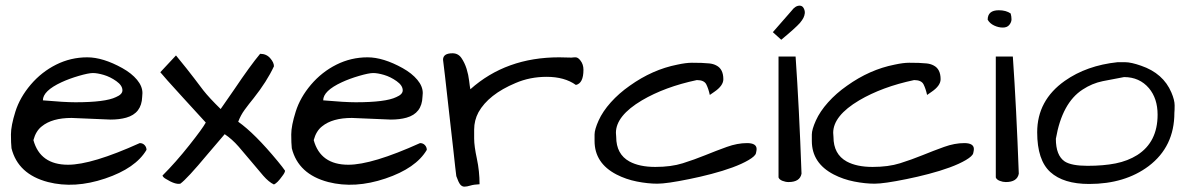

<svg xmlns="http://www.w3.org/2000/svg" viewBox="-20 -663 4275 693"><path d="M225.6 -68.4Q311.5 -68.4 484.4 -146.5Q495.1 -146.5 502 -139.2Q508.8 -131.8 508.8 -122.1Q469.7 -55.7 359.4 -18.6Q249 18.6 153.3 -5.9Q44.9 -34.2 21.5 -127.9Q19.5 -146.5 19.5 -177.7Q19.5 -209 35.6 -260.3Q51.8 -311.5 90.8 -357.4Q129.9 -403.3 182.6 -429.7Q235.4 -456.1 294.9 -456.1Q351.6 -456.1 421.9 -417Q455.1 -398.4 474.6 -375Q494.1 -351.6 494.1 -327.1Q494.1 -320.3 493.2 -313.5Q491.2 -253.9 435.5 -238.3Q411.1 -231.4 378.9 -231.4L238.3 -237.3Q168 -237.3 130.9 -207Q109.4 -190.4 100.6 -157.2Q125 -68.4 225.6 -68.4ZM202.1 -366.2Q134.8 -335 134.8 -300.8Q212.9 -293.9 252 -293.9Q360.4 -293.9 398.4 -312.5Q421.9 -322.3 421.9 -336.9Q421.9 -354.5 399.9 -370.1Q377.9 -385.7 354.5 -392.6Q331.1 -399.4 315.4 -399.4Q299.8 -399.4 264.6 -389.2Q229.5 -378.9 202.1 -366.2Z M566.4 -29.3Q614.3 -77.1 663.1 -138.7Q711.9 -200.2 722.7 -220.7L640.6 -310.5Q625 -327.1 610.4 -343.8Q595.7 -360.4 584 -373Q572.3 -385.7 565.4 -394.5L558.6 -402.3L615.2 -462.9Q659.2 -409.2 680.2 -381.3Q701.2 -353.5 713.9 -336.9Q735.4 -309.6 776.4 -269.5Q790 -289.1 825.2 -339.8Q883.8 -426.8 918.9 -468.8Q941.4 -468.8 955.1 -453.1Q968.8 -437.5 968.8 -423.8Q943.4 -369.1 895.5 -308.6Q877.9 -287.1 863.3 -267.1Q848.6 -247.1 839.8 -223.6Q899.4 -181.6 982.4 -81.1Q1001 -58.6 1008.8 -46.9Q1008.8 -40 998 -26.4Q981.4 -2.9 968.8 2.9Q950.2 -5.9 930.2 -28.8Q910.2 -51.8 887.7 -79.1Q865.2 -106.4 841.3 -133.8Q817.4 -161.1 791 -178.7Q768.6 -153.3 728.5 -105.5Q655.3 -17.6 630.9 0Q612.3 3.9 578.1 -17.6Q569.3 -22.5 566.4 -29.3Z M1237.3 -68.4Q1323.2 -68.4 1496.1 -146.5Q1506.8 -146.5 1513.7 -139.2Q1520.5 -131.8 1520.5 -122.1Q1481.4 -55.7 1371.1 -18.6Q1260.7 18.6 1165 -5.9Q1056.6 -34.2 1033.2 -127.9Q1031.2 -146.5 1031.2 -177.7Q1031.2 -209 1047.4 -260.3Q1063.5 -311.5 1102.5 -357.4Q1141.6 -403.3 1194.3 -429.7Q1247.1 -456.1 1306.6 -456.1Q1363.3 -456.1 1433.6 -417Q1466.8 -398.4 1486.3 -375Q1505.9 -351.6 1505.9 -327.1Q1505.9 -320.3 1504.9 -313.5Q1502.9 -253.9 1447.3 -238.3Q1422.9 -231.4 1390.6 -231.4L1250 -237.3Q1179.7 -237.3 1142.6 -207Q1121.1 -190.4 1112.3 -157.2Q1136.7 -68.4 1237.3 -68.4ZM1213.9 -366.2Q1146.5 -335 1146.5 -300.8Q1224.6 -293.9 1263.7 -293.9Q1372.1 -293.9 1410.2 -312.5Q1433.6 -322.3 1433.6 -336.9Q1433.6 -354.5 1411.6 -370.1Q1389.6 -385.7 1366.2 -392.6Q1342.8 -399.4 1327.1 -399.4Q1311.5 -399.4 1276.4 -389.2Q1241.2 -378.9 1213.9 -366.2Z M2058.6 -356.4Q2017.6 -385.7 1953.1 -385.7Q1892.6 -385.7 1840.8 -363.3Q1743.2 -322.3 1707 -257.8Q1691.4 -228.5 1691.4 -195.3Q1691.4 -189.5 1691.4 -162.6Q1691.4 -135.7 1701.2 -90.3Q1710.9 -44.9 1710.9 2Q1690.4 2.9 1677.7 6.8Q1665 10.7 1656.2 10.7Q1647.5 10.7 1641.1 2.9Q1634.8 -4.9 1627 -27.3Q1626 -33.2 1623 -60.5Q1620.1 -87.9 1615.7 -127Q1611.3 -166 1606 -212.4Q1600.6 -258.8 1595.7 -303.7Q1585 -401.4 1579.1 -447.3Q1579.1 -470.7 1613.3 -470.7Q1633.8 -470.7 1645.5 -453.6Q1657.2 -436.5 1664.1 -414.6Q1670.9 -392.6 1673.3 -371.1Q1675.8 -349.6 1677.7 -340.8Q1806.6 -456.1 1998 -456.1Q2019.5 -456.1 2043 -455.1Q2048.8 -456.1 2057.6 -456.1Q2066.4 -456.1 2075.2 -444.3Q2085.9 -430.7 2085.9 -411.1Q2085.9 -362.3 2058.6 -356.4Z M2710.9 -125Q2710.9 -120.1 2708.5 -109.9Q2706.1 -99.6 2682.1 -85.4Q2658.2 -71.3 2623.5 -58.6Q2588.9 -45.9 2547.9 -35.2Q2506.8 -24.4 2467.8 -16.6Q2386.7 0 2352.5 0Q2318.4 0 2278.8 -7.8Q2239.3 -15.6 2205.1 -33.2Q2126 -74.2 2126 -154.3Q2126 -160.2 2126 -177.7Q2126 -195.3 2140.6 -228Q2155.3 -260.7 2184.6 -293.5Q2213.9 -326.2 2252.9 -353.5Q2335 -412.1 2424.8 -429.7Q2456.1 -436.5 2477.1 -436.5Q2498 -436.5 2511.7 -436Q2525.4 -435.5 2540 -434.1Q2554.7 -432.6 2565.4 -426.8Q2590.8 -414.1 2590.8 -377Q2590.8 -353.5 2557.6 -331.1Q2548.8 -325.2 2542 -320.3Q2537.1 -342.8 2529.3 -358.4Q2521.5 -374 2495.1 -374Q2379.9 -349.6 2296.9 -300.8Q2203.1 -245.1 2203.1 -183.6Q2203.1 -176.8 2204.1 -168.9Q2204.1 -106.4 2252 -80.1Q2288.1 -60.5 2345.2 -60.5Q2402.3 -60.5 2444.3 -73.7Q2486.3 -86.9 2525.9 -103Q2565.4 -119.1 2603.5 -132.8Q2641.6 -146.5 2676.3 -146.5Q2710.9 -146.5 2710.9 -125Z M2851.6 -459Q2864.3 -276.4 2873 -36.1Q2867.2 -5.9 2826.2 -5.9Q2815.4 -5.9 2804.2 -10.3Q2793 -14.6 2790 -22.5V-459ZM2836.9 -624Q2850.6 -642.6 2866.2 -642.6Q2876 -642.6 2880.9 -633.3Q2885.7 -624 2884.8 -615.2Q2883.8 -606.4 2879.9 -598.6Q2876 -590.8 2867.2 -580.1Q2850.6 -561.5 2799.8 -519.5L2769.5 -546.9Z M3495.1 -125Q3495.1 -120.1 3492.7 -109.9Q3490.2 -99.6 3466.3 -85.4Q3442.4 -71.3 3407.7 -58.6Q3373 -45.9 3332 -35.2Q3291 -24.4 3252 -16.6Q3170.9 0 3136.7 0Q3102.5 0 3063 -7.8Q3023.4 -15.6 2989.3 -33.2Q2910.2 -74.2 2910.2 -154.3Q2910.2 -160.2 2910.2 -177.7Q2910.2 -195.3 2924.8 -228Q2939.5 -260.7 2968.8 -293.5Q2998 -326.2 3037.1 -353.5Q3119.1 -412.1 3209 -429.7Q3240.2 -436.5 3261.2 -436.5Q3282.2 -436.5 3295.9 -436Q3309.6 -435.5 3324.2 -434.1Q3338.9 -432.6 3349.6 -426.8Q3375 -414.1 3375 -377Q3375 -353.5 3341.8 -331.1Q3333 -325.2 3326.2 -320.3Q3321.3 -342.8 3313.5 -358.4Q3305.7 -374 3279.3 -374Q3164.1 -349.6 3081.1 -300.8Q2987.3 -245.1 2987.3 -183.6Q2987.3 -176.8 2988.3 -168.9Q2988.3 -106.4 3036.1 -80.1Q3072.3 -60.5 3129.4 -60.5Q3186.5 -60.5 3228.5 -73.7Q3270.5 -86.9 3310.1 -103Q3349.6 -119.1 3387.7 -132.8Q3425.8 -146.5 3460.4 -146.5Q3495.1 -146.5 3495.1 -125Z M3635.7 -459Q3648.4 -276.4 3657.2 -36.1Q3651.4 -5.9 3610.4 -5.9Q3599.6 -5.9 3588.4 -10.3Q3577.1 -14.6 3574.2 -22.5V-459ZM3544.9 -591.8Q3544.9 -626 3585 -626Q3611.3 -626 3627.9 -614.3Q3630.9 -603.5 3630.9 -593.3Q3630.9 -583 3623 -573.2Q3615.2 -563.5 3599.6 -563.5Q3584 -563.5 3568.4 -570.8Q3552.7 -578.1 3544.9 -591.8Z M3723.6 -185.5Q3723.6 -300.8 3823.2 -371.1Q3902.3 -426.8 4013.7 -438.5Q4019.5 -438.5 4041 -438.5Q4062.5 -438.5 4098.6 -425.8Q4178.7 -398.4 4208 -329.1Q4219.7 -301.8 4219.7 -282.7Q4219.7 -263.7 4218.8 -255.9Q4218.8 -133.8 4126 -63.5Q4040 1 3911.1 1Q3818.4 1 3771 -42Q3723.6 -85 3723.6 -185.5ZM3791 -162.1Q3791 -101.6 3823.2 -80.1Q3847.7 -64.5 3905.3 -64.5Q3962.9 -64.5 4006.8 -73.2Q4050.8 -82 4085 -103.5Q4158.2 -150.4 4158.2 -249Q4158.2 -307.6 4127 -344.7Q4092.8 -384.8 4037.1 -384.8Q3999 -377.9 3960.4 -370.1Q3921.9 -362.3 3887.7 -339.8Q3813.5 -292 3791 -162.1Z"/></svg>

Font: Architects Daughter
Style: Regular
Weight: 400
Designer: Kimberly Geswein
Foundry: Kimberly Geswein
Version: Version 1.002 2010